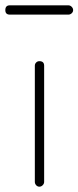

<svg xmlns="http://www.w3.org/2000/svg" viewBox="-63 -702 295 722"><path d="M85 -472Q103 -472 103 -455V-18Q103 -11 97.5 -5.5Q92 0 85 0Q78 0 73 -5.5Q68 -11 68 -18V-455Q68 -462 73 -467Q78 -472 85 -472ZM-43 -664Q-43 -682 -26 -682H194Q201 -682 206.5 -676.5Q212 -671 212 -664Q212 -657 206.5 -652Q201 -647 194 -647H-26Q-43 -647 -43 -664Z"/></svg>

Font: Dosis
Style: ExtraLight
Weight: 250
Designer: Edgar Tolentino, Pablo Impallari, Igino Marini
Foundry: Edgar Tolentino, Pablo Impallari, Igino Marini
Version: Version 1.007